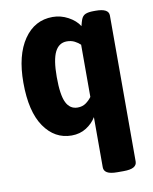

<svg xmlns="http://www.w3.org/2000/svg" viewBox="-83 -594 686 862"><g transform="rotate(-10 260.0 -162.5)"><path d="M382 206Q350 206 335.5 197.5Q321 189 321 173V-56Q305 -29 276 -10.5Q247 8 209 8Q132 8 84 -61.5Q36 -131 36 -263Q36 -388 85 -459.5Q134 -531 216 -531Q253 -531 286.5 -513Q320 -495 337 -468Q339 -477 341 -483.5Q343 -490 345 -496Q351 -513 364.5 -519Q378 -525 403 -525H412Q471 -525 471 -493V173Q471 189 456.5 197.5Q442 206 410 206ZM257 -111Q279 -111 294.5 -122Q310 -133 321 -148V-386Q311 -396 295.5 -404Q280 -412 260 -412Q224 -412 206 -376.5Q188 -341 188 -262Q188 -180 205 -145.5Q222 -111 257 -111Z"/></g></svg>

Font: Asap Semi Condensed
Style: Bold
Weight: 700
Width: 4
Designer: Pablo Cosgaya
Foundry: Omnibus-Type
Version: Version 3.001; ttfautohint (v1.8.4.7-5d5b)